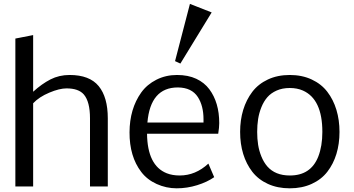

<svg xmlns="http://www.w3.org/2000/svg" viewBox="-20 -972 1845 1001"><path d="M326.7 -511.2Q290 -511.2 237.1 -489Q184.1 -466.8 152.8 -433.6V0H60.1V-771L152.8 -789.1V-493.7Q197.8 -534.7 242.9 -557.9Q288.1 -581.1 342.8 -581.1Q446.8 -581.1 494.4 -523.2Q542 -465.3 542 -355V0H449.2V-355Q449.2 -441.9 417 -479.5Q389.6 -511.2 326.7 -511.2Z M655.3 0ZM1041 -350.1Q1041 -419.9 1011.7 -465.8Q979.5 -515.6 907.2 -516.1Q764.2 -516.1 748.5 -333H1041ZM746.6 -274.9Q748.5 -108.9 849.1 -68.8Q878.4 -57.1 917 -57.1Q999.5 -57.1 1066.4 -119.1L1096.7 -48.3Q1060.5 -22.9 1008.1 -6.6Q955.6 9.8 901.1 9.8Q846.7 9.8 796.9 -12.7Q746.6 -35.6 716.3 -75.7Q654.8 -156.2 655.3 -282.2Q655.8 -404.8 716.3 -489.7Q746.6 -531.7 795.4 -556.4Q844.2 -581.1 902.6 -581.1Q960.9 -581.1 1003.2 -561.3Q1045.4 -541.5 1071.3 -506.8Q1123 -437.5 1123 -330.1Q1123 -308.1 1117.7 -274.9ZM920.4 -640.6 892.6 -653.3 970.2 -951.7 1083.5 -907.2Z M1373.5 -104.5Q1415 -57.1 1490.7 -57.1Q1600.1 -56.6 1639.2 -155.3Q1660.6 -210 1660.6 -284.2Q1660.6 -455.1 1559.1 -500Q1529.3 -513.2 1490.7 -513.2Q1452.1 -513.2 1422.4 -500Q1392.6 -486.8 1373.8 -465.1Q1355 -443.4 1342.8 -413.1Q1330.6 -382.8 1325.7 -351.3Q1320.8 -319.8 1320.8 -284.2Q1320.8 -248.5 1325.7 -217.3Q1330.6 -186 1342.8 -156Q1355 -126 1373.5 -104.5ZM1248 -169.4Q1231.9 -222.2 1231.9 -284.2Q1231.9 -346.2 1248 -399.2Q1264.2 -452.1 1295.4 -493.2Q1326.7 -534.2 1376.7 -557.6Q1426.8 -581.1 1490.7 -581.1Q1554.7 -581.1 1605 -557.6Q1655.3 -534.2 1686.5 -493.4Q1717.8 -452.6 1733.9 -399.4Q1750 -346.2 1750 -284.2Q1750 -222.2 1733.9 -169.4Q1717.8 -116.7 1686.5 -76.4Q1655.3 -36.1 1605 -13.2Q1554.7 9.8 1490.7 9.8Q1426.8 9.8 1376.7 -13.2Q1326.7 -36.1 1295.4 -76.4Q1264.2 -116.7 1248 -169.4Z"/></svg>

Font: Dhyana
Style: Regular
Weight: 400
Foundry: Vernon Adams
Version: Version 1.002; ttfautohint (v0.8.51-6076)